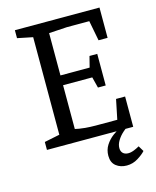

<svg xmlns="http://www.w3.org/2000/svg" viewBox="-123 -732 818 1004"><g transform="rotate(-15 286.0 -230.5)"><path d="M55 0V-43L138 -60V-588L55 -605V-648H513V-484H464L443 -593H322L224 -587V-358H382L397 -417H439V-246H397L382 -305H224V-68Q243 -63 274 -60Q305 -57 334 -57H451L473 -164H522V0ZM438 187Q404 187 380.5 168.5Q357 150 357 113Q357 81 373 56Q389 31 413 13Q437 -5 461 -16H501Q485 -5 466.5 11.5Q448 28 435.5 48.5Q423 69 423 89Q423 107 433.5 117Q444 127 462 127Q477 127 493 120.5Q509 114 523 106L541 136Q527 152 499 169.5Q471 187 438 187Z"/></g></svg>

Font: Faustina Light
Style: Regular
Weight: 400
Version: Version 1.200